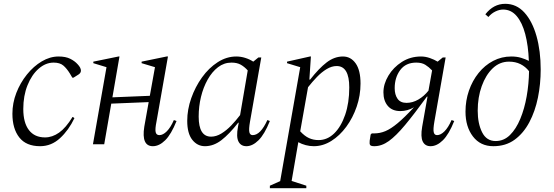

<svg xmlns="http://www.w3.org/2000/svg" viewBox="-20 -756 2901 1006"><path d="M190 10Q117 10 81 -36Q45 -82 45 -160Q45 -216 65.5 -269Q86 -322 121 -365.5Q156 -409 199 -434.5Q242 -460 287 -460Q324 -460 348 -448Q372 -436 387 -419Q404 -401 404 -386Q404 -374 392 -366L365 -349H359L346 -371Q330 -397 312 -412.5Q294 -428 261 -428Q219 -428 182.5 -396Q146 -364 124 -309Q102 -254 102 -185Q102 -113 131.5 -74.5Q161 -36 216 -36Q254 -36 289.5 -61Q325 -86 360 -143H362L370 -137Q340 -74 294.5 -32Q249 10 190 10Z M467 0 538 -404 469 -425V-433L601 -460H606L569 -246L765 -254L792 -404L722 -425V-433L853 -460H860L800 -119Q792 -80 795.5 -64Q799 -48 815 -48Q834 -48 854 -68Q874 -88 891 -127L905 -122Q877 -52 845.5 -21Q814 10 781 10Q720 10 736 -92L759 -221L563 -213L526 0Z M1054 10Q1014 10 987.5 -23.5Q961 -57 961 -123Q961 -182 982 -241.5Q1003 -301 1038.5 -350.5Q1074 -400 1120.5 -430Q1167 -460 1218 -460Q1242 -460 1265.5 -452.5Q1289 -445 1307 -433L1334 -455H1349L1290 -119Q1283 -79 1286.5 -63.5Q1290 -48 1304 -48Q1345 -48 1381 -127L1394 -122Q1366 -52 1334.5 -21Q1303 10 1271 10Q1242 10 1229.5 -14.5Q1217 -39 1227 -92L1231 -113H1228Q1181 -53 1140 -21.5Q1099 10 1054 10ZM1021 -145Q1021 -40 1086 -40Q1113 -40 1140 -56.5Q1167 -73 1191.5 -98.5Q1216 -124 1238 -153L1278 -387Q1261 -406 1241.5 -417Q1222 -428 1193 -428Q1154 -428 1122.5 -404Q1091 -380 1068 -339Q1045 -298 1033 -248Q1021 -198 1021 -145Z M1394 230V217L1448 193L1553 -404L1484 -425V-433L1604 -460H1609L1601 -339H1605Q1651 -398 1691.5 -429Q1732 -460 1777 -460Q1818 -460 1843.5 -424Q1869 -388 1869 -318Q1869 -256 1849 -197.5Q1829 -139 1794.5 -92Q1760 -45 1716 -17.5Q1672 10 1624 10Q1603 10 1582 4.5Q1561 -1 1543 -11L1508 192L1585 217V230ZM1744 -410Q1718 -410 1691.5 -394Q1665 -378 1640.5 -352.5Q1616 -327 1594 -299L1553 -68Q1576 -43 1599 -32.5Q1622 -22 1649 -22Q1695 -22 1731 -57Q1767 -92 1788.5 -154.5Q1810 -217 1810 -298Q1810 -410 1744 -410Z M2078 -174Q2035 -174 2012 -201Q1989 -228 1989 -272Q1989 -316 2015 -359.5Q2041 -403 2085.5 -431.5Q2130 -460 2186 -460Q2209 -460 2232 -452Q2255 -444 2273 -433L2300 -455H2315L2256 -119Q2249 -79 2252.5 -63.5Q2256 -48 2270 -48Q2289 -48 2309 -68Q2329 -88 2346 -127L2360 -122Q2332 -52 2300.5 -21Q2269 10 2236 10Q2207 10 2195 -14.5Q2183 -39 2192 -92L2220 -250H2217Q2150 -158 2102.5 -101Q2055 -44 2017.5 -17Q1980 10 1941 10Q1924 10 1919.5 4Q1915 -2 1917 -19L1922 -51L1928 -57H1940Q1971 -57 1999.5 -69Q2028 -81 2063.5 -110.5Q2099 -140 2149 -194Q2115 -174 2078 -174ZM2048 -294Q2048 -260 2063 -238.5Q2078 -217 2110 -217Q2142 -217 2172 -234.5Q2202 -252 2225 -281L2244 -387Q2227 -405 2208.5 -416.5Q2190 -428 2161 -428Q2106 -428 2077 -389Q2048 -350 2048 -294Z M2565 10Q2497 10 2458 -41Q2419 -92 2419 -171Q2419 -229 2437 -281Q2455 -333 2487.5 -373.5Q2520 -414 2564 -437Q2608 -460 2659 -460Q2688 -460 2710.5 -453Q2733 -446 2751 -437Q2748 -517 2732 -577.5Q2716 -638 2687 -672Q2658 -706 2616 -706Q2597 -706 2576 -696Q2555 -686 2539 -667L2523 -681Q2566 -736 2627 -736Q2686 -736 2727.5 -690.5Q2769 -645 2791 -567Q2813 -489 2813 -392Q2813 -316 2798.5 -244.5Q2784 -173 2753.5 -115.5Q2723 -58 2676.5 -24Q2630 10 2565 10ZM2483 -176Q2483 -109 2506 -63Q2529 -17 2577 -17Q2620 -17 2652 -48.5Q2684 -80 2706 -133Q2728 -186 2739.5 -251Q2751 -316 2752 -383Q2733 -407 2707 -420Q2681 -433 2647 -433Q2598 -433 2561.5 -398Q2525 -363 2504 -304.5Q2483 -246 2483 -176Z"/></svg>

Font: Spectral Light
Style: Italic
Weight: 300
Italic angle: -10°
Designer: Jean-Baptiste Levee
Foundry: Production Type
Version: Version 2.001